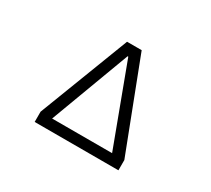

<svg xmlns="http://www.w3.org/2000/svg" viewBox="-140 -975 1336 1217"><g transform="rotate(30 528.0 -366.5)"><path d="M835 0H222V-75L475 -733H582L835 -75ZM524 -655 307 -74H746L529 -655Z"/></g></svg>

Font: PlemolJP
Style: Regular
Weight: 400
Monospace: yes
Version: v2.0.4; ttfautohint (v1.8.4.7-5d5b-dirty) -l 6 -r 45 -G 200 